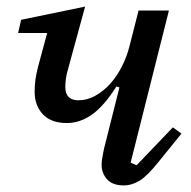

<svg xmlns="http://www.w3.org/2000/svg" viewBox="-20 -550 578 582"><path d="M355 12Q321 12 304.5 -6.5Q288 -25 288 -51Q288 -62 290.5 -74.5Q293 -87 295 -98L342 -285L333 -288Q295 -228 258.5 -202.5Q222 -177 183 -177Q135 -177 110 -203.5Q85 -230 85 -272Q85 -292 87.5 -309.5Q90 -327 96 -350L123 -450H35L44 -490L238 -530L188 -347Q181 -323 179.5 -310Q178 -297 178 -286Q178 -246 218 -246Q244 -246 268.5 -259.5Q293 -273 313.5 -295.5Q334 -318 349.5 -348.5Q365 -379 373 -412L400 -518H492L376 -57L394 -49L504 -164L530 -145L462 -61Q427 -17 403.5 -2.5Q380 12 355 12Z"/></svg>

Font: IBM Plex Serif Text
Style: Italic
Weight: 450
Italic angle: -14°
Designer: Mike Abbink, Paul van der Laan, Pieter van Rosmalen
Foundry: Bold Monday
Version: Version 3.001